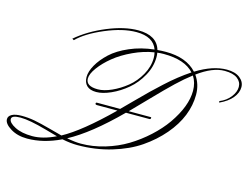

<svg xmlns="http://www.w3.org/2000/svg" viewBox="-128 -1104 1844 1405"><g transform="rotate(15 794.5 -401.0)"><path d="M382 14Q357 8 289 -12Q158 -49 90.5 -49Q23 -49 23 -21Q23 7 74.5 33.5Q126 60 206.5 60Q287 60 382 14ZM491 -453Q491 -395 581 -395Q627 -395 685 -421Q743 -447 795 -489Q847 -531 882.5 -594Q918 -657 918 -723Q918 -744 913 -764Q835 -752 755.5 -715Q676 -678 619.5 -632Q563 -586 527 -537Q491 -488 491 -453ZM458 9Q520 21 564 21Q654 21 744.5 -6Q835 -33 910 -78.5Q985 -124 1050.5 -184Q1116 -244 1161 -308Q1258 -448 1258 -564Q1258 -626 1228 -673Q1174 -632 1115.5 -576.5Q1057 -521 966.5 -427Q876 -333 842 -299H1010Q1013 -299 1013 -295Q1013 -283 1004 -283H825Q618 -76 458 9ZM748 -873Q645 -873 515 -818Q385 -763 319 -697L306 -705Q397 -783 525 -836Q653 -889 757 -889Q899 -889 929 -786Q961 -789 993 -789Q1149 -789 1228 -702Q1353 -779 1458 -779Q1521 -779 1557 -751Q1593 -723 1593 -681.5Q1593 -640 1560.5 -600Q1528 -560 1465 -531L1463 -542Q1513 -562 1543.5 -601Q1574 -640 1574 -678.5Q1574 -717 1541.5 -741.5Q1509 -766 1444 -766Q1354 -766 1243 -684Q1287 -622 1287 -542Q1287 -462 1255.5 -383Q1224 -304 1160 -229Q1096 -154 1009 -94.5Q922 -35 800.5 1.5Q679 38 544 38Q489 38 427 25Q298 87 175 87Q101 87 48.5 54.5Q-4 22 -4 -13Q-4 -36 21.5 -50Q47 -64 96 -64Q145 -64 193 -55Q241 -46 316.5 -25.5Q392 -5 412 0Q549 -74 761 -282H607Q593 -282 593 -290.5Q593 -299 601 -299H777Q793 -315 860.5 -383Q928 -451 955 -477Q982 -503 1035 -552Q1123 -633 1212 -692Q1142 -770 982 -770Q957 -770 933 -767Q936 -752 936 -734Q936 -661 898 -592Q860 -523 804 -476Q748 -429 685.5 -401Q623 -373 575 -373Q527 -373 503 -396.5Q479 -420 479 -461.5Q479 -503 507.5 -553.5Q536 -604 587.5 -652Q639 -700 723.5 -736.5Q808 -773 908 -784Q876 -873 748 -873Z"/></g></svg>

Font: Monsieur La Doulaise
Style: Regular
Weight: 400
Designer: Alejandro Paul
Foundry: Alejandro Paul
Version: Version 1.000